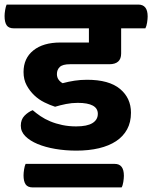

<svg xmlns="http://www.w3.org/2000/svg" viewBox="-57 -638 666 840"><path d="M87 182Q64 182 55 168.5Q46 155 46 129Q46 118 48.5 102.5Q51 87 55 79H445Q485 79 485 131Q485 142 482.5 158Q480 174 475 182ZM217 -274Q243 -281 269 -285Q295 -289 324 -289Q420 -289 468 -249Q516 -209 516 -145Q516 -103 499 -72Q482 -41 451 -20.5Q420 0 376 10.5Q332 21 277 21Q229 21 185 13.5Q141 6 107.5 -8Q74 -22 54 -42Q34 -62 34 -88Q34 -115 50 -131.5Q66 -148 86 -156Q101 -143 120 -130Q139 -117 163 -107Q187 -97 215.5 -91Q244 -85 276 -85Q324 -85 347.5 -99.5Q371 -114 371 -140Q371 -188 283 -188Q257 -188 232 -183Q207 -178 184 -171Q162 -178 137.5 -190Q113 -202 93 -221Q73 -240 59.5 -265Q46 -290 46 -323Q46 -383 89 -417.5Q132 -452 207 -452H332V-514H4Q-19 -514 -28 -527.5Q-37 -541 -37 -568Q-37 -579 -34.5 -594Q-32 -609 -28 -618H548Q589 -618 589 -566Q589 -555 586.5 -539Q584 -523 579 -514H473V-404Q473 -357 421 -357H249Q217 -357 204.5 -345Q192 -333 192 -314Q192 -300 199 -290Q206 -280 217 -274Z"/></svg>

Font: Baloo 2
Style: Bold
Weight: 700
Designer: Sarang Kulkarni and Ek Type
Foundry: Ek Type
Version: Version 1.640;hotconv 1.0.111;makeotfexe 2.5.65597; ttfautoh